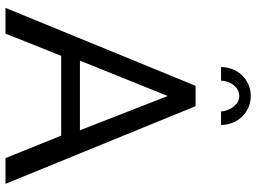

<svg xmlns="http://www.w3.org/2000/svg" viewBox="-140 -816 956 717"><g transform="rotate(90 338.5 -458.0)"><path d="M10 0H106L189 -208H487L571 0H667L377 -710H301ZM207 -278 339 -606 467 -278ZM339 -873C368 -873 393 -844 397 -805H447C447 -868 399 -916 339 -916C279 -916 231 -868 231 -805H282C282 -841 308 -873 339 -873Z"/></g></svg>

Font: Raleway Med
Style: Regular
Weight: 500
Designer: Matt McInerney, Pablo Impallari, Rodrigo Fuenzalida
Foundry: Matt McInerney, Pablo Impallari, Rodrigo Fuenzalida
Version: Version 3.00 July 28, 2015